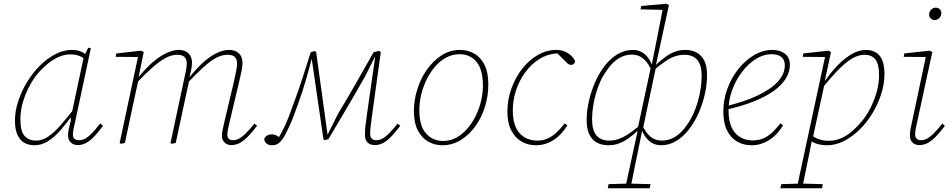

<svg xmlns="http://www.w3.org/2000/svg" viewBox="-20 -765 5077 1027"><path d="M164 12Q135 12 111.5 -0.5Q88 -13 74 -42.5Q60 -72 60 -121Q60 -170 77 -222.5Q94 -275 123.5 -324Q153 -373 191.5 -412Q230 -451 274.5 -474.5Q319 -498 365 -498Q384 -498 399.5 -494Q415 -490 427 -482.5Q439 -475 447 -464L443 -439Q425 -458 404.5 -466Q384 -474 357 -474Q324 -474 294 -460.5Q264 -447 238.5 -426.5Q213 -406 192 -383Q165 -354 141.5 -312Q118 -270 103.5 -222Q89 -174 89 -127Q89 -63 111.5 -38Q134 -13 172 -13Q207 -13 239 -35Q271 -57 306.5 -98Q342 -139 386 -195L389 -159H374Q339 -109 305 -70Q271 -31 236.5 -9.5Q202 12 164 12ZM396 11Q373 11 358.5 -3Q344 -17 344 -41Q344 -53 346 -65Q348 -77 351.5 -91Q355 -105 360 -125L357 -127L429 -465L431 -466L452 -510L466 -507L382 -114Q378 -97 374 -79Q370 -61 370 -45Q370 -29 379 -22Q388 -15 403 -15Q430 -15 456 -37.5Q482 -60 516 -105L531 -92Q509 -62 487.5 -38.5Q466 -15 443.5 -2Q421 11 396 11Z M627 4 620 0 721 -474 726 -460 599 -461 602 -479 734 -494 749 -487 722 -355 724 -354 694 -216Q682 -162 671 -108Q660 -54 648 0ZM899 4 892 0 962 -328Q969 -359 974 -383.5Q979 -408 979 -425Q979 -449 966.5 -460.5Q954 -472 929 -472Q899 -472 868.5 -456.5Q838 -441 799.5 -407.5Q761 -374 708 -319V-352H721Q763 -404 801.5 -436Q840 -468 874 -483Q908 -498 936 -498Q970 -498 988.5 -479.5Q1007 -461 1007 -431Q1007 -412 1002.5 -390.5Q998 -369 991 -341L992 -335L967 -219Q955 -164 943.5 -109.5Q932 -55 920 0ZM1217 11Q1196 11 1181.5 -2.5Q1167 -16 1167 -37Q1167 -56 1171 -71.5Q1175 -87 1179 -108L1231 -328Q1238 -360 1243 -384Q1248 -408 1248 -425Q1248 -449 1235.5 -460.5Q1223 -472 1198 -472Q1168 -472 1138.5 -457Q1109 -442 1071.5 -408.5Q1034 -375 981 -319V-352H994Q1036 -405 1073.5 -437Q1111 -469 1144 -483.5Q1177 -498 1205 -498Q1239 -498 1258 -479.5Q1277 -461 1277 -430Q1277 -409 1272 -385Q1267 -361 1259 -327L1207 -108Q1204 -92 1200 -75.5Q1196 -59 1196 -44Q1196 -30 1204 -22.5Q1212 -15 1227 -15Q1252 -15 1278.5 -37Q1305 -59 1341 -104L1355 -92Q1332 -62 1310 -38.5Q1288 -15 1265.5 -2Q1243 11 1217 11Z M1436 12Q1416 12 1405.5 2.5Q1395 -7 1393 -20Q1396 -31 1406.5 -38.5Q1417 -46 1432 -46Q1442 -46 1449 -44Q1456 -42 1464.5 -37Q1473 -32 1482 -22L1468 -11L1462 -19Q1473 -32 1482.5 -49.5Q1492 -67 1503 -90Q1514 -113 1526 -144.5Q1538 -176 1553 -218Q1577 -282 1599 -350.5Q1621 -419 1642 -485L1662 -492L1671 -487L1733 -38H1729L1788 -156Q1837 -237 1884 -319.5Q1931 -402 1978 -485L2007 -493L2017 -487L1969 -140Q1965 -112 1962.5 -88.5Q1960 -65 1960 -49Q1960 -31 1969 -23Q1978 -15 1993 -15Q2019 -15 2045 -37Q2071 -59 2107 -104L2121 -92Q2098 -62 2076.5 -38.5Q2055 -15 2032.5 -2Q2010 11 1985 11Q1961 11 1946.5 -2.5Q1932 -16 1932 -44Q1932 -64 1934 -85Q1936 -106 1941 -140L1989 -476L1998 -460H1985L1931 -353Q1884 -270 1835 -187Q1786 -104 1737 -21L1717 -15L1710 -21L1647 -453L1648 -454Q1635 -402 1616.5 -338Q1598 -274 1575 -211Q1560 -168 1548.5 -138.5Q1537 -109 1527 -88Q1517 -67 1509 -51Q1501 -35 1491 -21Q1482 -7 1468.5 2.5Q1455 12 1436 12Z M2346 12Q2306 12 2271.5 -7Q2237 -26 2215.5 -66.5Q2194 -107 2194 -171Q2194 -229 2212 -287Q2230 -345 2263.5 -392.5Q2297 -440 2342 -469Q2387 -498 2441 -498Q2483 -498 2517.5 -478Q2552 -458 2572 -417.5Q2592 -377 2592 -313Q2592 -252 2574 -194Q2556 -136 2522.5 -89.5Q2489 -43 2444 -15.5Q2399 12 2346 12ZM2350 -11Q2387 -11 2419.5 -28Q2452 -45 2478.5 -75.5Q2505 -106 2524 -144Q2543 -182 2553 -224Q2563 -266 2563 -307Q2563 -394 2528.5 -434.5Q2494 -475 2438 -475Q2400 -475 2366.5 -457Q2333 -439 2307 -408.5Q2281 -378 2262 -339.5Q2243 -301 2233 -258.5Q2223 -216 2223 -175Q2223 -91 2259 -51Q2295 -11 2350 -11Z M2847 12Q2805 12 2770.5 -7.5Q2736 -27 2715 -67Q2694 -107 2694 -168Q2694 -232 2715.5 -291.5Q2737 -351 2773.5 -397.5Q2810 -444 2857 -471Q2904 -498 2956 -498Q2982 -498 3002 -489Q3022 -480 3036 -466.5Q3050 -453 3056 -439Q3056 -430 3050 -424Q3044 -418 3035 -418Q3024 -418 3015 -426.5Q3006 -435 2989 -452L2958 -483H2974V-479H2954Q2905 -475 2863 -448Q2821 -421 2789.5 -378Q2758 -335 2740.5 -282.5Q2723 -230 2723 -175Q2723 -93 2759 -53Q2795 -13 2854 -13Q2885 -13 2910 -24.5Q2935 -36 2957.5 -57Q2980 -78 3000 -105L3015 -94Q3000 -71 2982.5 -51.5Q2965 -32 2944 -18Q2923 -4 2898.5 4Q2874 12 2847 12Z M3231 242 3235 220 3337 217H3349L3460 220L3455 242ZM3235 12Q3199 12 3173 -2Q3147 -16 3132.5 -45.5Q3118 -75 3118 -122Q3118 -172 3130 -224.5Q3142 -277 3163.5 -326Q3185 -375 3215.5 -414Q3246 -453 3284 -475.5Q3322 -498 3366 -498Q3402 -498 3428.5 -475.5Q3455 -453 3469 -413H3477L3472 -375Q3449 -427 3422.5 -450Q3396 -473 3360 -473Q3321 -473 3287.5 -451.5Q3254 -430 3226 -389Q3200 -354 3182.5 -308.5Q3165 -263 3156 -216Q3147 -169 3147 -126Q3147 -68 3170.5 -40.5Q3194 -13 3240 -13Q3265 -13 3290 -22Q3315 -31 3342.5 -49Q3370 -67 3403 -95L3406 -68H3394Q3368 -44 3343 -26Q3318 -8 3291.5 2Q3265 12 3235 12ZM3324 242 3393 -75 3391 -77 3463 -413 3466 -417 3527 -726 3534 -712 3406 -715 3410 -733 3545 -745 3558 -738 3487 -410 3489 -407 3418 -72 3415 -67Q3403 -7 3393.5 39Q3384 85 3376.5 121Q3369 157 3363.5 186.5Q3358 216 3352 242ZM3516 12Q3479 12 3453 -10.5Q3427 -33 3412 -72H3402L3408 -110Q3431 -58 3457.5 -35.5Q3484 -13 3520 -13Q3559 -13 3592.5 -34Q3626 -55 3654 -96Q3680 -132 3697.5 -177Q3715 -222 3724 -269.5Q3733 -317 3733 -359Q3733 -418 3709.5 -445Q3686 -472 3640 -472Q3615 -472 3590 -463.5Q3565 -455 3538 -436.5Q3511 -418 3477 -389L3474 -416H3486Q3513 -441 3538 -459.5Q3563 -478 3589 -488Q3615 -498 3645 -498Q3681 -498 3707 -483.5Q3733 -469 3747.5 -439.5Q3762 -410 3762 -363Q3762 -313 3750 -260.5Q3738 -208 3716.5 -159.5Q3695 -111 3664.5 -72Q3634 -33 3596.5 -10.5Q3559 12 3516 12Z M3999 12Q3958 12 3924 -7Q3890 -26 3869.5 -66Q3849 -106 3849 -169Q3849 -230 3870 -288.5Q3891 -347 3928 -394Q3965 -441 4012.5 -469.5Q4060 -498 4112 -498Q4152 -498 4178.5 -478Q4205 -458 4205 -418Q4205 -379 4182 -343Q4159 -307 4115.5 -276.5Q4072 -246 4008.5 -221Q3945 -196 3863 -178L3862 -197Q3964 -221 4034.5 -255Q4105 -289 4141.5 -329.5Q4178 -370 4178 -416Q4178 -446 4159 -460.5Q4140 -475 4107 -475Q4063 -475 4022 -449Q3981 -423 3948 -379Q3915 -335 3896 -282.5Q3877 -230 3877 -176Q3877 -94 3912.5 -54Q3948 -14 4007 -14Q4038 -14 4063.5 -25Q4089 -36 4111 -57Q4133 -78 4154 -105L4169 -94Q4154 -71 4136.5 -51.5Q4119 -32 4097.5 -18Q4076 -4 4052 4Q4028 12 3999 12Z M4154 242 4159 220 4256 217H4269L4381 220L4377 242ZM4242 242 4396 -474 4401 -460 4274 -461 4277 -479 4411 -494 4425 -487 4391 -328H4393L4327 -24L4324 -20Q4314 33 4304.5 78Q4295 123 4287 163Q4279 203 4271 242ZM4405 12Q4377 12 4352.5 5Q4328 -2 4310 -17L4316 -46Q4338 -28 4361 -20Q4384 -12 4412 -12Q4450 -12 4482.5 -27Q4515 -42 4542.5 -67Q4570 -92 4592 -119Q4616 -148 4636 -187.5Q4656 -227 4669 -272Q4682 -317 4682 -363Q4682 -423 4662 -447.5Q4642 -472 4605 -472Q4570 -472 4534.5 -450Q4499 -428 4460 -387.5Q4421 -347 4375 -290L4371 -325H4388Q4422 -376 4460 -415Q4498 -454 4536.5 -476Q4575 -498 4612 -498Q4641 -498 4663.5 -485.5Q4686 -473 4698.5 -444.5Q4711 -416 4711 -369Q4711 -316 4693.5 -262Q4676 -208 4646.5 -159Q4617 -110 4577.5 -71.5Q4538 -33 4494 -10.5Q4450 12 4405 12Z M4847 -39Q4847 -57 4850.5 -75.5Q4854 -94 4859 -116L4935 -474L4941 -460L4814 -461L4817 -479L4952 -494L4967 -487L4887 -118Q4883 -100 4879 -80.5Q4875 -61 4875 -46Q4875 -30 4883.5 -22.5Q4892 -15 4908 -15Q4932 -15 4958.5 -37Q4985 -59 5020 -104L5034 -92Q5012 -62 4990 -38.5Q4968 -15 4945.5 -2Q4923 11 4898 11Q4875 11 4861 -2.5Q4847 -16 4847 -39ZM4980 -658Q4968 -658 4959 -666Q4950 -674 4950 -687Q4950 -704 4961 -714Q4972 -724 4985 -724Q4998 -724 5006.5 -716Q5015 -708 5015 -695Q5015 -679 5004.5 -668.5Q4994 -658 4980 -658Z"/></svg>

Font: Source Serif 4 ExtraLight
Style: Italic
Weight: 250
Italic angle: -12°
Designer: Frank Grießhammer
Foundry: Adobe Systems Incorporated
Version: Version 4.004;hotconv 1.0.116;makeotfexe 2.5.65601